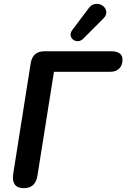

<svg xmlns="http://www.w3.org/2000/svg" viewBox="-20 -972 658 1000"><path d="M103 8Q70 8 56.5 -12Q43 -32 49 -68L140 -643Q145 -674 163 -689.5Q181 -705 212 -705H561Q588 -705 603 -694Q618 -683 618 -662Q618 -632 601 -615Q584 -598 554 -598H261L175 -57Q170 -25 152.5 -8.5Q135 8 103 8ZM414 -771Q401 -758 386.5 -757.5Q372 -757 361 -765.5Q350 -774 348 -787.5Q346 -801 356 -815L441 -928Q454 -946 470.5 -950Q487 -954 501.5 -949Q516 -944 525 -932.5Q534 -921 533.5 -905.5Q533 -890 518 -875Z"/></svg>

Font: Nunito ExtraLight
Style: Italic
Weight: 200
Italic angle: -9°
Designer: Vernon Adams
Foundry: Vernon Adams
Version: Version 3.602